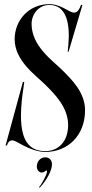

<svg xmlns="http://www.w3.org/2000/svg" viewBox="-20 -728 444 930"><path d="M199 8C310 8 392 -73 392 -194C392 -281 326 -344 281 -389C236 -434 133 -504 133 -612C133 -660 168 -704 219 -704C304 -704 320 -609 311 -510L308 -477H312L379 -703L373 -705C363 -679 354 -667 338 -667C315 -667 276 -708 219 -708C120 -708 51 -630 51 -538C51 -433 154 -363 199 -318C244 -273 310 -209 310 -122C310 -46 266 4 199 4C65 4 69.5 -153.5 97.5 -330L91 -331.5L7 -23.5H13.5C17.5 -37.5 25.5 -47.5 38.5 -48C51 -48.5 66.5 -37 92.5 -23.5C121.5 -8.5 162 8 199 8ZM172 181.7C206.3 145 231.7 98 231.7 67.7C231.7 47.3 218.7 34 199 34C172.7 34 158.3 58 158.3 78.3C158.3 95.7 169.3 107.7 182.3 107.7C186.7 107.7 191.3 106.3 195.7 103.3C199.3 101 202 98 205 98C206.7 98 208 99.7 208 102.3C208 117.3 180.7 166 169.3 178.3Z"/></svg>

Font: Picaflor 96 pt
Style: Regular
Weight: 400
Designer: Ariel Martín Pérez
Foundry: Tunera Type Foundry
Version: Version 1.000;hotconv 1.0.109;makeotfexe 2.5.65596